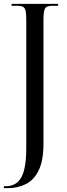

<svg xmlns="http://www.w3.org/2000/svg" viewBox="-25 -734 345 994"><path d="M-5 240V230H5Q60 230 85.5 184Q111 138 111 32V-630Q111 -677 103 -690.5Q95 -704 66 -704H35V-714H276V-704H246Q216 -704 208 -690Q200 -676 200 -629V9Q200 98 175 148.5Q150 199 108 219.5Q66 240 15 240Z"/></svg>

Font: Noto Serif Display ExtraCondensed
Style: Regular
Weight: 400
Width: 2
Designer: Monotype Design Team
Foundry: Monotype Imaging Inc.
Version: Version 2.009